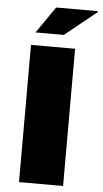

<svg xmlns="http://www.w3.org/2000/svg" viewBox="-59 -922 512 959"><g transform="rotate(5 196.5 -442.5)"><path d="M91 -752H233L393 -881L391 -885H183ZM74 0H295V-688H74Z"/></g></svg>

Font: Archivo Black
Style: Regular
Weight: 900
Designer: Hector Gatti
Foundry: Omnibus-Type
Version: Version 2.001